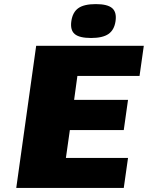

<svg xmlns="http://www.w3.org/2000/svg" viewBox="-20 -926 728 946"><path d="M667.5 -551.8H361.3L345.2 -434.1H610.8L589.8 -285.2H324.2L304.7 -147.9H610.8L589.8 0H60.1L158.2 -700.2H688.5ZM452.1 -905.8Q509.3 -905.8 532.5 -886Q555.7 -866.2 549.3 -821.8Q543 -778.3 514.4 -758.5Q485.8 -738.8 428.7 -738.8Q371.1 -738.8 348.1 -758.3Q325.2 -777.8 331.5 -821.8Q337.9 -866.2 366.2 -886Q394.5 -905.8 452.1 -905.8Z"/></svg>

Font: Fivo Sans Black
Style: Regular
Weight: 900
Designer: Alexander Slobzheninov
Foundry: Alexander Slobzheninov
Version: 1.0